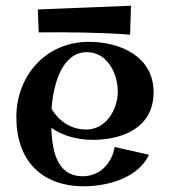

<svg xmlns="http://www.w3.org/2000/svg" viewBox="-20 -625 590 670"><path d="M304 -137C410 -137 516 -181 516 -303C516 -428 400 -479 290 -479C140 -479 37 -361 37 -216C37 -67 123 25 273 25C356 25 462 -4 500 -85L380 -112C371 -55 328 -10 269 -10C176 -10 162 -103 159 -179C200 -150 253 -137 304 -137ZM283 -443C355 -443 391 -368 391 -305C391 -243 350 -173 281 -173C227 -173 185 -203 160 -245C165 -324 194 -443 283 -443ZM112 -592 115 -512C221 -513 328 -512 434 -504L437 -605Z"/></svg>

Font: Original Surfer
Style: Regular
Weight: 400
Designer: Astigmatic (AOETI)
Foundry: Astigmatic (AOETI)
Version: Version 1.001